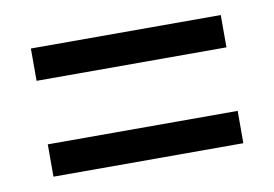

<svg xmlns="http://www.w3.org/2000/svg" viewBox="-42 -532 540 378"><g transform="rotate(-10 228.0 -343.0)"><path d="M38.2 -406.8H417.8V-471.4H38.2ZM38.2 -215.2H417.8V-279.8H38.2Z"/></g></svg>

Font: Secuela Light
Style: Regular
Weight: 300
Designer: Fernando Haro
Foundry: deFharo
Version: Version 1.708